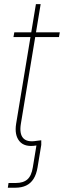

<svg xmlns="http://www.w3.org/2000/svg" viewBox="-20 -689 304 911"><path d="M17.1 201.7 20.5 179.2Q29.8 179.2 39.6 179.2Q49.3 179.2 55.7 179.2Q90.8 179.2 110.1 162.1Q129.4 145 135.7 105L153.3 -1.5H175.8L158.2 105Q152.8 138.2 139.2 159.7Q125.5 181.2 104 191.4Q82.5 201.7 52.2 201.7Q45.9 201.7 35.6 201.7Q25.4 201.7 17.1 201.7ZM263.7 -535.6 259.8 -513.2H43.9L47.9 -535.6ZM150.4 -669.4H172.9L79.1 -102.1Q71.3 -54.7 89.8 -33.9Q108.4 -13.2 151.9 -20.5Q157.7 -21 163.8 -22Q169.9 -22.9 175.8 -23.4V-1.5Q169.4 -0.5 163.1 0.2Q156.7 1 150.4 1.5Q96.7 10.3 72.3 -19Q47.9 -48.3 56.6 -102.1Z"/></svg>

Font: Inter 20pt Thin
Style: Italic
Weight: 250
Italic angle: -9.3988°
Version: Version 4.001;git-66647c0bb